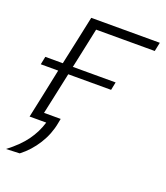

<svg xmlns="http://www.w3.org/2000/svg" viewBox="-134 -580 719 834"><g transform="rotate(20 226.0 -163.0)"><path d="M-9 167.5Q43.5 127.5 72.8 87Q102 46.5 116 0H39Q50.5 -56 62 -108Q73 -160 85.5 -220.5L87.5 -230H7L14.5 -267H95.5L96 -270Q109.5 -333 121 -386Q132 -439 144 -494.5H461L452.5 -453.5H181.5Q172 -409 163 -366Q153.5 -322.5 142.5 -270L141.5 -267H339.5L332 -230H134L132 -220.5Q121 -169 111.5 -124.5Q102 -80 92.5 -36.5H169.5Q168.5 -31 167.5 -26.5Q166.5 -21.5 165.5 -16Q156 37 126.2 84.5Q96.5 132 53.5 165Z"/></g></svg>

Font: Heraclito ExtraLight
Style: Italic
Weight: 200
Italic angle: -12°
Designer: Kostas Bartsokas (font) & Cristiano Sobral (main changes)
Foundry: Kostas Bartsokas (font) & Cristiano Sobral (main changes)
Version: Version 1.00;July 8, 2020;FontCreator 13.0.0.2655 64-bit